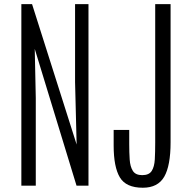

<svg xmlns="http://www.w3.org/2000/svg" viewBox="-20 -879 903 909"><path d="M81.1 0V-859.4H131.8L342.8 -194.8L335.4 -490.7V-859.4H398.9V0H342.3L144.5 -647.5L149.4 -415V0ZM656.2 9.8Q576.7 9.8 547.4 -39.3Q518.1 -88.4 518.1 -189.9V-263.7H591.8V-196.3Q591.8 -157.2 594 -123.8Q596.2 -90.3 608.9 -70.1Q621.6 -49.8 653.3 -49.8Q685.5 -49.8 698.2 -69.6Q710.9 -89.4 712.9 -124.3Q714.8 -159.2 714.8 -204.1V-859.4H787.6V-205.1Q787.6 -94.7 757.6 -42.5Q727.5 9.8 656.2 9.8Z"/></svg>

Font: Antonio Thin
Style: Regular
Weight: 250
Designer: Vernon Adams
Foundry: Vernon Adams
Version: Version 1.002